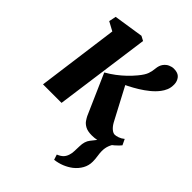

<svg xmlns="http://www.w3.org/2000/svg" viewBox="-231 -685 1051 1051"><g transform="rotate(45 294.0 -160.0)"><path d="M379.5 249 369.5 218.5Q391.5 209.5 402.8 197.5Q414 185.5 419 168.5Q424 154 424.2 136.2Q424.5 118.5 425.5 98.5Q426 60 444.2 37.2Q462.5 14.5 477.5 -5L558.5 -49.5Q544 -31 537 -11.5Q530 8 530 30.5Q530 45 533.2 66Q536.5 87 536.5 107Q536.5 137 522.2 162.5Q508 188 483.5 207.5Q462 224 435.5 234.8Q409 245.5 379.5 249ZM44.5 0 108 -473 56 -501 64.5 -542.5 237.5 -569 264 -555 188 0ZM431 9Q398.5 9 380 -1.2Q361.5 -11.5 352.5 -25Q343.5 -38.5 338.5 -48.5L235.5 -283Q264.5 -299.5 289.2 -318.2Q314 -337 335.8 -357.8Q357.5 -378.5 376.5 -401.5Q402.5 -432.5 409.8 -454Q417 -475.5 418.5 -496Q421 -522 432.8 -537.8Q444.5 -553.5 460.2 -560.5Q476 -567.5 490.5 -567.5Q523.5 -567.5 538 -549.8Q552.5 -532 553 -508Q553.5 -483 545.5 -464.2Q537.5 -445.5 526.5 -431.5Q509.5 -409 485 -389Q460.5 -369 433.2 -352.2Q406 -335.5 379.5 -322.2Q353 -309 331 -300L348.5 -348L465 -127.5Q476.5 -106.5 490.5 -94.5Q504.5 -82.5 517 -82.5Q526.5 -82.5 542 -87.8Q557.5 -93 572 -105L588 -71.5Q579 -59.5 557 -40.2Q535 -21 502.8 -6Q470.5 9 431 9Z"/></g></svg>

Font: Merriweather ExtraBold
Style: Italic
Weight: 800
Italic angle: -7.8°
Version: Version 2.101